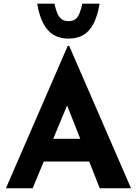

<svg xmlns="http://www.w3.org/2000/svg" viewBox="-20 -1011 735 1031"><path d="M11.7 0 343.8 -764.6H351.6L683.6 0H515.6L303.7 -538.1L409.2 -610.4L155.3 0ZM239.3 -265.6H460L510.7 -143.6H194.3ZM347.7 -803.7Q300.8 -803.7 267.1 -824.2Q233.4 -844.7 211.9 -886.2Q190.4 -927.7 179.7 -991.2H272.5Q278.3 -962.9 287.1 -941.4Q295.9 -919.9 310.5 -908.7Q325.2 -897.5 347.7 -897.5Q372.1 -897.5 385.7 -908.7Q399.4 -919.9 407.7 -941.4Q416 -962.9 421.9 -991.2H514.6Q503.9 -925.8 482.4 -884.3Q460.9 -842.8 427.7 -823.2Q394.5 -803.7 347.7 -803.7Z"/></svg>

Font: Josefin Sans CFJ
Style: Bold
Weight: 700
Designer: Santiago Orozco
Foundry: Typemade
Version: Version 2.001